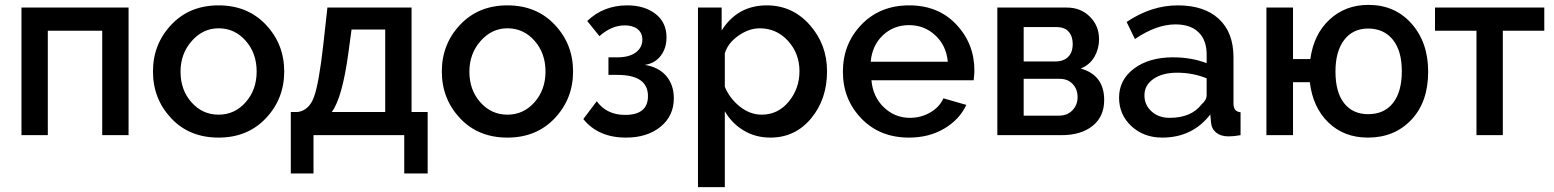

<svg xmlns="http://www.w3.org/2000/svg" viewBox="-20 -554 6369 787"><path d="M507 -523V0H399V-428H176V0H68V-523Z M876 10Q756 10 681.5 -69.5Q607 -149 607 -261Q607 -373 682 -452.5Q757 -532 876 -532Q995 -532 1070 -452.5Q1145 -373 1145 -261Q1145 -149 1070 -69.5Q995 10 876 10ZM720 -260Q720 -185 765 -134.5Q810 -84 876 -84Q942 -84 987 -135Q1032 -186 1032 -261Q1032 -336 987 -387Q942 -438 876 -438Q812 -438 766 -386Q720 -334 720 -260Z M1172 157V-95H1201Q1247 -102 1267 -156.5Q1287 -211 1305 -369L1322 -523H1667V-95H1733V157H1637V0H1265V157ZM1340 -95H1559V-433H1421L1408 -337Q1383 -153 1340 -95Z M2060 10Q1940 10 1865.5 -69.5Q1791 -149 1791 -261Q1791 -373 1866 -452.5Q1941 -532 2060 -532Q2179 -532 2254 -452.5Q2329 -373 2329 -261Q2329 -149 2254 -69.5Q2179 10 2060 10ZM1904 -260Q1904 -185 1949 -134.5Q1994 -84 2060 -84Q2126 -84 2171 -135Q2216 -186 2216 -261Q2216 -336 2171 -387Q2126 -438 2060 -438Q1996 -438 1950 -386Q1904 -334 1904 -260Z M2437 -406 2387 -468Q2454 -532 2551 -532Q2622 -532 2667 -497Q2712 -462 2712 -401Q2712 -356 2688 -325Q2664 -294 2623 -288Q2680 -279 2711 -242.5Q2742 -206 2742 -151Q2742 -79 2687.5 -34.5Q2633 10 2546 10Q2432 10 2371 -66L2426 -139Q2467 -83 2542 -83Q2636 -83 2636 -160Q2636 -247 2511 -247H2474V-319H2511Q2559 -319 2586 -339Q2613 -359 2613 -392Q2613 -419 2593.5 -434.5Q2574 -450 2541 -450Q2487 -450 2437 -406Z M3138 10Q3077 10 3028.5 -19Q2980 -48 2951 -98V213H2841V-523H2938V-429Q3003 -532 3123 -532Q3228 -532 3299 -452Q3370 -372 3370 -262Q3370 -147 3304.5 -68.5Q3239 10 3138 10ZM3102 -84Q3169 -84 3213 -137.5Q3257 -191 3257 -262Q3257 -335 3210 -386.5Q3163 -438 3094 -438Q3050 -438 3006.5 -407.5Q2963 -377 2951 -335V-198Q2972 -149 3013.5 -116.5Q3055 -84 3102 -84Z M3706 10Q3586 10 3510.5 -68.5Q3435 -147 3435 -260Q3435 -374 3511 -453Q3587 -532 3707 -532Q3826 -532 3900 -453.5Q3974 -375 3974 -265Q3974 -252 3971 -225H3552Q3558 -157 3603 -114Q3648 -71 3710 -71Q3755 -71 3793 -93Q3831 -115 3847 -151L3941 -124Q3913 -64 3850.5 -27Q3788 10 3706 10ZM3549 -301H3865Q3859 -367 3814 -409Q3769 -451 3706 -451Q3643 -451 3599 -409.5Q3555 -368 3549 -301Z M4068 -523H4353Q4410 -523 4447.5 -485.5Q4485 -448 4485 -393Q4485 -355 4466.5 -322Q4448 -289 4410 -273Q4506 -246 4506 -144Q4506 -76 4458.5 -38Q4411 0 4331 0H4068ZM4176 -302H4305Q4339 -302 4358 -320.5Q4377 -339 4377 -374Q4377 -405 4360.5 -424Q4344 -443 4310 -443H4176ZM4176 -80H4321Q4355 -80 4376 -102Q4397 -124 4397 -156Q4397 -188 4377 -209.5Q4357 -231 4323 -231H4176Z M4744 10Q4668 10 4617.5 -37Q4567 -84 4567 -154Q4567 -227 4628.5 -273Q4690 -319 4788 -319Q4864 -319 4926 -295V-331Q4926 -389 4893 -421.5Q4860 -454 4798 -454Q4720 -454 4632 -394L4598 -464Q4699 -532 4808 -532Q4916 -532 4976 -476.5Q5036 -421 5036 -319V-130Q5036 -96 5065 -94V0Q5039 5 5015 5Q4984 5 4965 -10.5Q4946 -26 4944 -52L4941 -85Q4868 10 4744 10ZM4774 -71Q4863 -71 4905 -126Q4926 -144 4926 -164V-233Q4869 -256 4805 -256Q4745 -256 4708 -230.5Q4671 -205 4671 -163Q4671 -124 4700 -97.5Q4729 -71 4774 -71Z M5280 -312H5351Q5365 -414 5430 -474Q5495 -534 5589 -534Q5698 -534 5766 -457Q5834 -380 5834 -260Q5834 -136 5765 -63Q5696 10 5587 10Q5489 10 5425 -52Q5361 -114 5349 -217H5280V0H5171V-523H5280ZM5454 -261Q5454 -176 5489.5 -131Q5525 -86 5588 -86Q5654 -86 5690 -132Q5726 -178 5726 -262Q5726 -346 5689 -391.5Q5652 -437 5588 -437Q5525 -437 5489.5 -390Q5454 -343 5454 -261Z M6140 -428V0H6032V-428H5862V-523H6310V-428Z"/></svg>

Font: Raleway
Style: Regular
Weight: 600
Designer: Matt McInerney, Pablo Impallari, Rodrigo Fuenzalida
Foundry: Matt McInerney, Pablo Impallari, Rodrigo Fuenzalida
Version: Version 1.000;PS 001.001;hotconv 1.0.56; ttfautohint (v1.5)